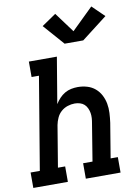

<svg xmlns="http://www.w3.org/2000/svg" viewBox="-112 -1058 816 1127"><g transform="rotate(-10 296.5 -495.0)"><path d="M-7 0V-92H48L140 -643H96V-735H263L217 -460Q228 -478 242.5 -493.5Q257 -509 275 -519.5Q293 -530 313 -534Q333 -538 352 -538Q381 -538 408 -530Q435 -522 455.5 -504.5Q476 -487 488.5 -463Q501 -439 506 -412Q511 -385 509.5 -356Q508 -327 504 -298L470 -92H513V0H306V-92H362L398 -313Q401 -329 402 -344.5Q403 -360 400.5 -375Q398 -390 391.5 -404Q385 -418 374.5 -427.5Q364 -437 349 -441.5Q334 -446 318 -446Q297 -446 275.5 -439Q254 -432 237 -417Q220 -402 210.5 -381Q201 -360 197 -339L156 -92H199V0ZM321 -802 212 -926 297 -984 385 -865 513 -990 585 -920 432 -802Z"/></g></svg>

Font: Iosevka Slab SmBdExObl
Style: Regular
Weight: 600
Width: 7
Italic angle: -9°
Monospace: yes
Designer: Belleve Invis
Foundry: Belleve Invis
Version: Version 11.1.0; ttfautohint (v1.8.3)